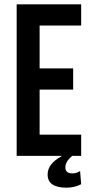

<svg xmlns="http://www.w3.org/2000/svg" viewBox="-20 -720 428 887"><path d="M355 -602H163V-404H318V-306H163V-98H355V0H314Q282 26 282 53Q282 81 314 81Q334 81 350 70L355 131Q324 147 287 147Q200 147 200 86Q200 37 264 2V0H57V-700H355Z"/></svg>

Font: Bebas Kai
Style: Regular
Weight: 400
Designer: Ryoichi Tsunekawa
Foundry: Dharma Type
Version: Version 1.001;PS 001.001;hotconv 1.0.70;makeotf.lib2.5.58329